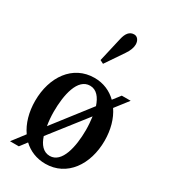

<svg xmlns="http://www.w3.org/2000/svg" viewBox="-208 -948 929 1056"><g transform="rotate(30 256.0 -419.5)"><path d="M256 -624.5 333 -738C351 -764 359 -787 359 -806C359 -832 344.5 -850.5 324.5 -850.5C295.5 -850.5 278.5 -829 269.5 -790L234 -635.5ZM255.5 10.5C392.5 10.5 475.5 -111 475.5 -262C475.5 -331.5 458 -394.5 425.5 -442L489.5 -524.5H433L396.5 -477.5C360 -513 312.5 -534.5 255.5 -534.5C117.5 -534.5 34.5 -413.5 34.5 -262C34.5 -190.5 53 -126.5 86.5 -79L26 0H82L115.5 -44C151.5 -10 199 10.5 255.5 10.5ZM160.5 -173.5C155.5 -201.5 153 -232 153 -262C153 -368 177 -485 255.5 -485C297 -485 323 -451.5 339 -403.5ZM255 -39C214 -39 187.5 -71 172.5 -117.5L351 -345.5C354.5 -319 357 -290 357 -262.5C357 -156 332 -39 255 -39Z"/></g></svg>

Font: Libre Caslon Condensed SemiBold
Style: Regular
Weight: 600
Designer: Pablo Impallari, Rodrigo Fuenzalida, Katja Schimmel, Ertekin Erdin
Foundry: Pablo Impallari, Rodrigo Fuenzalida
Version: Version 2.000;gftools[0.9.33]